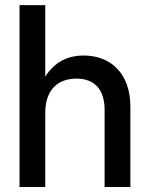

<svg xmlns="http://www.w3.org/2000/svg" viewBox="-20 -748 600 768"><path d="M161.1 0V-296.9C161.1 -392.6 215.3 -433.6 285.6 -433.6C356.9 -433.6 398.4 -391.1 398.4 -308.6V0H501.5V-321.3C501.5 -456.1 420.9 -525.9 314.9 -525.9C248 -525.9 196.3 -497.6 161.1 -441.4V-727.5H58.1V0Z"/></svg>

Font: Inteeer Medium
Style: Regular
Weight: 500
Designer: Rasmus Andersson
Foundry: rsms
Version: Version 4.001;Glyphs 3.4 (3402)